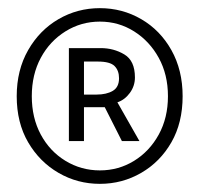

<svg xmlns="http://www.w3.org/2000/svg" viewBox="-20 -809 489 471"><path d="M225 -358Q170 -358 123.5 -385Q77 -412 49 -460Q21 -508 21 -573Q21 -637 49 -686Q77 -735 123.5 -762Q170 -789 225 -789Q280 -789 326.5 -762Q373 -735 400.5 -686Q428 -637 428 -573Q428 -508 400.5 -460Q373 -412 326.5 -385Q280 -358 225 -358ZM225 -391Q271 -391 309 -414.5Q347 -438 369.5 -479Q392 -520 392 -573Q392 -626 369.5 -667Q347 -708 309 -732Q271 -756 225 -756Q179 -756 140.5 -732Q102 -708 80 -667Q58 -626 58 -573Q58 -520 80 -479Q102 -438 140.5 -414.5Q179 -391 225 -391ZM149 -463V-691H227Q259 -691 285 -675.5Q311 -660 311 -619Q311 -598 298.5 -581Q286 -564 268 -558L322 -463H279L237 -546H186V-463ZM186 -577H217Q241 -577 256.5 -586Q272 -595 272 -617Q272 -636 261 -647Q250 -658 220 -658H186Z"/></svg>

Font: Noto Sans SC Thin Light
Style: Regular
Weight: 300
Version: Version 2.004-H2;hotconv 1.0.118;makeotfexe 2.5.65603